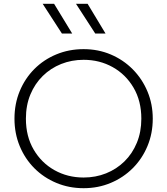

<svg xmlns="http://www.w3.org/2000/svg" viewBox="-20 -973 878 1008"><path d="M419 15Q342 15 275.8 -12.8Q209.5 -40.5 160.2 -90Q111 -139.5 83.5 -206Q56 -272.5 56 -350Q56 -428 83.5 -494.5Q111 -561 160.2 -610.5Q209.5 -660 275.8 -687.5Q342 -715 419 -715Q495.5 -715 561.5 -687Q627.5 -659 677 -609Q726.5 -559 754.2 -492.8Q782 -426.5 782 -350Q782 -272.5 754.2 -206Q726.5 -139.5 677 -90Q627.5 -40.5 561.5 -12.8Q495.5 15 419 15ZM419 -41Q482 -41 537 -63Q592 -85 633.5 -125.8Q675 -166.5 698.5 -223.5Q722 -280.5 722 -350Q722 -443 681.2 -512.5Q640.5 -582 571.8 -620.5Q503 -659 419 -659Q356 -659 301 -637Q246 -615 204.5 -574.2Q163 -533.5 139.5 -476.8Q116 -420 116 -350Q116 -257 156.8 -187.5Q197.5 -118 266.2 -79.5Q335 -41 419 -41ZM534 -797H480L379 -953H440ZM359 -797H305L204 -953H264Z"/></svg>

Font: Geologica-Sharp
Style: Regular
Weight: 100
Designer: Sindre Bremnes, Frode Helland
Foundry: Monokrom Skriftforlag AS
Version: Version 1.010;gftools[0.9.28]